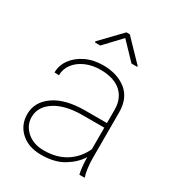

<svg xmlns="http://www.w3.org/2000/svg" viewBox="-179 -849 887 968"><g transform="rotate(30 264.0 -365.0)"><path d="M425.3 0Q420.4 -19 418 -45.7Q415.5 -72.3 415.5 -96.7Q389.2 -53.7 337.6 -22Q286.1 9.8 207.5 9.8Q133.8 9.8 89.4 -30.5Q44.9 -70.8 44.9 -133.8Q44.9 -204.6 109.6 -249.8Q174.3 -294.9 289.1 -294.9H415.5V-372.1Q415.5 -438 373.5 -474.9Q331.5 -511.7 254.4 -511.7Q206.5 -511.7 168.2 -494.9Q129.9 -478 107.7 -448.7Q85.4 -419.4 85.4 -382.8L59.1 -383.8Q59.1 -425.3 84.2 -460.2Q109.4 -495.1 153.6 -516.6Q197.8 -538.1 254.4 -538.1Q336.9 -538.1 389.4 -496.3Q441.9 -454.6 441.9 -371.1V-106.4Q441.9 -78.1 445.6 -49.3Q449.2 -20.5 455.6 -4.4V0ZM207.5 -16.1Q284.2 -16.1 336.7 -50.3Q389.2 -84.5 415.5 -142.6V-268.1H290.5Q188.5 -268.1 129.9 -230Q71.3 -191.9 71.3 -131.8Q71.3 -84 109.4 -50Q147.5 -16.1 207.5 -16.1ZM291.5 -740.2 405.8 -621.6V-616.7H372.6L281.2 -712.4L190.9 -616.7H159.7V-623.5L272 -740.2Z"/></g></svg>

Font: Vazirmatn RD UI Thin
Style: Regular
Weight: 100
Designer: Saber Rastikerdar
Foundry: Saber Rastikerdar
Version: Version 33.003